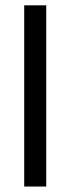

<svg xmlns="http://www.w3.org/2000/svg" viewBox="-20 -682 258 702"><path d="M68.5 0V-662.5H149V0Z"/></svg>

Font: Anek Gujarati Medium
Style: Regular
Weight: 400
Version: Version 1.003